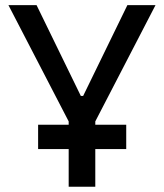

<svg xmlns="http://www.w3.org/2000/svg" viewBox="-20 -713 626 733"><path d="M125.5 -144V-236.8H242.2V-249.5L12.2 -693.4H119.6L288.6 -346.7H297.4L466.3 -693.4H573.7L343.8 -249.5V-236.8H461.9V-144H343.8V0H242.2V-144Z"/></svg>

Font: Cascadia Code NF
Style: Regular
Weight: 400
Monospace: yes
Designer: Aaron Bell
Foundry: Saja Typeworks
Version: Version 2404.023; ttfautohint (v1.8.4)